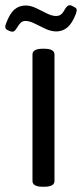

<svg xmlns="http://www.w3.org/2000/svg" viewBox="-39 -711 313 733"><path d="M-1 -592 -10 -596Q-14 -598 -16.5 -601Q-19 -604 -19 -608Q-19 -614 -16 -621Q-2 -659 16 -674.5Q34 -690 59 -690Q78 -690 99 -680Q120 -670 139.5 -660Q159 -650 175 -650Q186 -650 193.5 -655.5Q201 -661 209 -676Q214 -684 218 -687.5Q222 -691 227 -691Q229 -691 231.5 -690.5Q234 -690 237 -688L243 -685Q254 -680 254 -673Q254 -670 253 -667Q252 -664 251 -659Q237 -622 218.5 -606.5Q200 -591 176 -591Q156 -591 134.5 -601Q113 -611 93.5 -621Q74 -631 58 -631Q48 -631 41 -625Q34 -619 25 -604Q17 -590 9 -590Q7 -590 4.5 -590.5Q2 -591 -1 -592ZM125 2Q85 2 85 -20V-503Q85 -525 125 -525H129Q169 -525 169 -503V-20Q169 2 129 2Z"/></svg>

Font: Asap Condensed VF Beta
Style: Regular
Weight: 400
Designer: Pablo Cosgaya
Foundry: Omnibus-Type
Version: Version 1.008